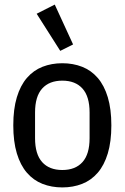

<svg xmlns="http://www.w3.org/2000/svg" viewBox="-20 -806 544 838"><path d="M252 12Q205 12 165.5 -3.5Q126 -19 97.5 -52Q69 -85 53.5 -136.5Q38 -188 38 -259Q38 -330 53.5 -381.5Q69 -433 97.5 -466Q126 -499 165.5 -514.5Q205 -530 252 -530Q299 -530 338.5 -514.5Q378 -499 406.5 -466Q435 -433 450.5 -381.5Q466 -330 466 -259Q466 -188 450.5 -136.5Q435 -85 406.5 -52Q378 -19 338.5 -3.5Q299 12 252 12ZM252 -64Q309 -64 340 -98.5Q371 -133 371 -203V-315Q371 -385 340 -419.5Q309 -454 252 -454Q195 -454 164 -419.5Q133 -385 133 -315V-203Q133 -133 164 -98.5Q195 -64 252 -64ZM140 -746 219 -786 299 -612 243 -584Z"/></svg>

Font: IBM Plex Sans Cond Text
Style: Regular
Weight: 450
Width: 3
Designer: Mike Abbink, Paul van der Laan, Pieter van Rosmalen
Foundry: Bold Monday
Version: Version 1.3